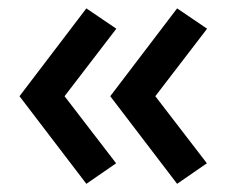

<svg xmlns="http://www.w3.org/2000/svg" viewBox="-20 -484 570 458"><path d="M402.5 -45.5 243 -254.5 402.5 -464 474 -415.5 350.5 -254.5 473.5 -94.5ZM186 -45.5 26.5 -254.5 186 -464 257.5 -415.5 134 -254.5 257 -94.5Z"/></svg>

Font: Geologica Thin Cursive
Style: Regular
Weight: 400
Version: Version 1.010;gftools[0.9.28]